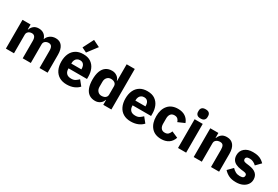

<svg xmlns="http://www.w3.org/2000/svg" viewBox="69 -1920 4391 3036"><g transform="rotate(30 2264.5 -402.0)"><path d="M217 0H69V-525H217V-436H223Q237 -478 271.5 -507.5Q306 -537 364 -537Q418 -537 456 -510Q494 -483 511 -431H514Q528 -475 571 -506Q614 -537 674 -537Q750 -537 790.5 -482.5Q831 -428 831 -329V0H683V-317Q683 -368 665.5 -392.5Q648 -417 611 -417Q589 -417 569 -408.5Q549 -400 536.5 -383Q524 -366 524 -340V0H376V-317Q376 -368 358 -392.5Q340 -417 304 -417Q283 -417 263 -408.5Q243 -400 230 -383Q217 -366 217 -340Z M1182 12Q1102 12 1045.5 -21.5Q989 -55 959.5 -117Q930 -179 930 -263Q930 -346 958.5 -407.5Q987 -469 1042 -503Q1097 -537 1176 -537Q1263 -537 1316.5 -499.5Q1370 -462 1395 -401Q1420 -340 1420 -269V-225H1083V-217Q1083 -165 1111.5 -134.5Q1140 -104 1199 -104Q1246 -104 1274.5 -123Q1303 -142 1328 -167L1402 -75Q1367 -35 1310.5 -11.5Q1254 12 1182 12ZM1179 -428Q1149 -428 1127.5 -414.5Q1106 -401 1094.5 -377Q1083 -353 1083 -320V-312H1267V-321Q1267 -353 1257.5 -377Q1248 -401 1228.5 -414.5Q1209 -428 1179 -428ZM1331 -755 1197 -579 1109 -622 1208 -816Z M1847 0V-88H1842Q1831 -45 1791.5 -16.5Q1752 12 1701 12Q1635 12 1590 -19.5Q1545 -51 1522 -112.5Q1499 -174 1499 -263Q1499 -352 1522 -413Q1545 -474 1590 -505.5Q1635 -537 1701 -537Q1752 -537 1791.5 -509Q1831 -481 1842 -437H1847V-740H1995V0ZM1750 -108Q1778 -108 1800 -117Q1822 -126 1834.5 -143.5Q1847 -161 1847 -185V-340Q1847 -364 1834.5 -381.5Q1822 -399 1800 -408Q1778 -417 1750 -417Q1708 -417 1680.5 -387.5Q1653 -358 1653 -308V-217Q1653 -168 1680.5 -138Q1708 -108 1750 -108Z M2352 12Q2272 12 2215.5 -21.5Q2159 -55 2129.5 -117Q2100 -179 2100 -263Q2100 -346 2128.5 -407.5Q2157 -469 2212 -503Q2267 -537 2346 -537Q2433 -537 2486.5 -499.5Q2540 -462 2565 -401Q2590 -340 2590 -269V-225H2253V-217Q2253 -165 2281.5 -134.5Q2310 -104 2369 -104Q2416 -104 2444.5 -123Q2473 -142 2498 -167L2572 -75Q2537 -35 2480.5 -11.5Q2424 12 2352 12ZM2349 -428Q2319 -428 2297.5 -414.5Q2276 -401 2264.5 -377Q2253 -353 2253 -320V-312H2437V-321Q2437 -353 2427.5 -377Q2418 -401 2398.5 -414.5Q2379 -428 2349 -428Z M2907 12Q2789 12 2725.5 -62.5Q2662 -137 2662 -263Q2662 -389 2725.5 -463Q2789 -537 2907 -537Q2987 -537 3040.5 -501Q3094 -465 3117 -400L2997 -348Q2990 -378 2968 -399Q2946 -420 2907 -420Q2862 -420 2839 -390.5Q2816 -361 2816 -311V-213Q2816 -164 2839 -134Q2862 -104 2907 -104Q2951 -104 2972.5 -128Q2994 -152 3005 -183L3120 -133Q3094 -58 3039 -23Q2984 12 2907 12Z M3286 -581Q3241 -581 3220.5 -602Q3200 -623 3200 -654V-676Q3200 -708 3220.5 -728.5Q3241 -749 3286 -749Q3331 -749 3351.5 -728.5Q3372 -708 3372 -676V-654Q3372 -623 3351.5 -602Q3331 -581 3286 -581ZM3212 0V-525H3360V0Z M3646 0H3498V-525H3646V-436H3652Q3666 -477 3701 -507Q3736 -537 3798 -537Q3878 -537 3920 -482.6Q3962 -428.2 3962 -329V0H3814V-317Q3814 -366.6 3798 -391.8Q3782 -417 3741 -417Q3717.2 -417 3695.6 -408.5Q3674 -400 3660 -382.9Q3646 -365.7 3646 -340Z M4272 12Q4196 12 4144 -12.5Q4092 -37 4051 -82L4138 -170Q4166 -139 4200 -121Q4234 -103 4277 -103Q4321 -103 4338 -116.5Q4355 -130 4355 -153Q4355 -173 4342.5 -183Q4330 -193 4302 -197L4245 -204Q4186 -212 4146.5 -232Q4107 -252 4087.5 -285.5Q4068 -319 4068 -366Q4068 -442 4123 -489.5Q4178 -537 4272 -537Q4327 -537 4365 -527.5Q4403 -518 4431.5 -499.5Q4460 -481 4486 -455L4401 -368Q4376 -393 4344.5 -407.5Q4313 -422 4280 -422Q4243 -422 4226.5 -410Q4210 -398 4210 -378Q4210 -357 4221.5 -345.5Q4233 -334 4265 -329L4324 -321Q4410 -310 4453.5 -270.5Q4497 -231 4497 -163Q4497 -113 4469 -73Q4441 -33 4390.5 -10.5Q4340 12 4272 12Z"/></g></svg>

Font: IBM Plex Sans Var
Style: Regular
Weight: 400
Designer: Mike Abbink, Paul van der Laan, Pieter van Rosmalen
Foundry: Bold Monday
Version: Version 3.000